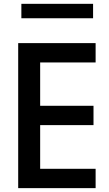

<svg xmlns="http://www.w3.org/2000/svg" viewBox="-20 -973 563 993"><path d="M474.5 -750V-650H187.7V-425.9H463.6V-325.9H187.7V-100H474.5V0H74.1V-750ZM90.5 -878.6V-953.2H461.4V-878.6Z"/></svg>

Font: Spartan MB SemBd
Style: Regular
Weight: 600
Designer: Matt Bailey, Mirko Velimirovic
Foundry: Matt Bailey
Version: Version 1.005